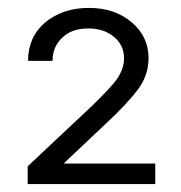

<svg xmlns="http://www.w3.org/2000/svg" viewBox="-20 -828 458 486"><path d="M274 -625Q294 -653 294 -680Q294 -714 268 -735Q243 -756 203 -756Q162 -756 138 -733Q113 -710 113 -674H51Q51 -734 94 -771Q139 -808 205 -808Q271 -808 314 -771Q356 -735 356 -681Q356 -639 331 -604Q302 -565 248 -515L141 -414H373V-362H50V-407L214 -561Q260 -606 274 -625Z"/></svg>

Font: Sinter Normal
Style: Regular
Weight: 350
Foundry: Adobe & rsms
Version: Version 1.000